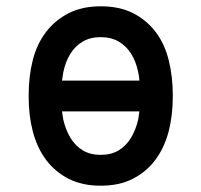

<svg xmlns="http://www.w3.org/2000/svg" viewBox="-20 -580 640 610"><path d="M300 10Q241 10 198 -12Q155 -34 126.5 -72Q98 -110 84 -163Q71 -214 71 -274V-276Q71 -337 84 -388.5Q97 -440 126 -478Q155 -516 198 -538Q241 -560 300 -560Q360 -560 403 -538Q446 -516 474.5 -478.5Q503 -441 516 -389Q529 -337 529 -276V-274Q529 -214 516 -163Q502 -110 473.5 -72Q445 -34 402 -12Q359 10 300 10ZM177 -324H423Q422 -338 419 -351Q412 -385 396.5 -409.5Q381 -434 357 -448Q333 -462 300 -462Q267 -462 243 -448Q219 -434 203.5 -409Q188 -384 181 -350Q179 -338 177 -324ZM300 -88Q333 -88 356.5 -102Q380 -116 395.5 -141Q411 -166 419 -200L423 -226H177Q179 -212 181 -200Q189 -166 204.5 -141Q220 -116 243.5 -102Q267 -88 300 -88Z"/></svg>

Font: Maple Mono NL Medium
Style: Regular
Weight: 500
Monospace: yes
Designer: subframe7536
Version: Version 7.000